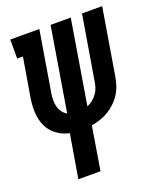

<svg xmlns="http://www.w3.org/2000/svg" viewBox="-136 -609 772 913"><g transform="rotate(-20 250.0 -152.5)"><path d="M102 215 139 -5Q115 -10 94.5 -21Q74 -32 58 -48.5Q42 -65 32.5 -86Q23 -107 19 -130.5Q15 -154 16 -178.5Q17 -203 21 -228L54 -424H25V-520H172L121 -213Q118 -196 118 -179Q118 -162 122 -146.5Q126 -131 135.5 -118Q145 -105 159 -97L229 -520H331L261 -96Q276 -102 289 -112.5Q302 -123 312 -137Q322 -151 327 -166Q332 -181 334 -197L388 -520H490L434 -183Q430 -161 423 -139.5Q416 -118 403.5 -98.5Q391 -79 373.5 -62.5Q356 -46 336 -34Q316 -22 294.5 -15Q273 -8 250 -4L214 215Z"/></g></svg>

Font: Iosevka Curly Slab
Style: Bold Italic
Weight: 700
Italic angle: -9°
Monospace: yes
Designer: Belleve Invis
Foundry: Belleve Invis
Version: Version 22.1.2; ttfautohint (v1.8.4)